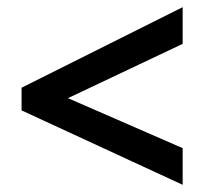

<svg xmlns="http://www.w3.org/2000/svg" viewBox="-20 -627 569 534"><path d="M488 -113 40 -320V-383L488 -607V-505L169 -354L488 -215Z"/></svg>

Font: Noto Sans Sinhala UI SemiCondensed SemiBold
Style: Regular
Weight: 600
Width: 4
Designer: Jelle Bosma - Monotype Design Team
Foundry: Monotype Imaging Inc.
Version: Version 2.006; ttfautohint (v1.8.4.7-5d5b)